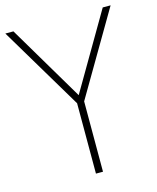

<svg xmlns="http://www.w3.org/2000/svg" viewBox="-123 -818 731 895"><g transform="rotate(-15 243.0 -370.0)"><path d="M228 0V-339.5L-11 -740H28L245 -374L459 -740H497L262 -339.5V0Z"/></g></svg>

Font: Encode Sans Cnd Th
Style: Regular
Weight: 100
Width: 3
Designer: Multiple Designers
Foundry: Impallari Type
Version: Version 3.002; ttfautohint (v1.8.3) -l 8 -r 50 -G 200 -x 14 